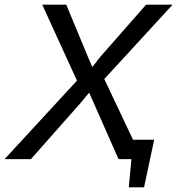

<svg xmlns="http://www.w3.org/2000/svg" viewBox="-54 -682 760 823"><path d="M275.9 -336.4 127 -662.1H230L324.2 -435.1L341.8 -394.5L376 -438.5L572.3 -662.1H686L393.1 -343.3L516.1 -83H606.9L563.5 121.1H498L509.3 0H454.1L347.7 -240.7L328.1 -284.7L291.5 -240.7L78.6 0H-34.2Z"/></svg>

Font: PT Astra Sans
Style: Italic
Weight: 400
Italic angle: -16°
Designer: A.Korolkova, I. Chaeva
Foundry: ParaType Ltd
Version: Version 1.001; ttfautohint (v1.6)